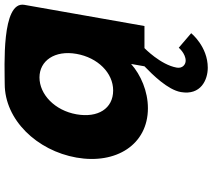

<svg xmlns="http://www.w3.org/2000/svg" viewBox="-64 -584 923 834"><g transform="rotate(-90 397.0 -166.5)"><path d="M526.5 0C490.3 35 424.6 101 414.6 158C399.3 245 468.1 275 520.3 275C612.5 275 670.3 203 670.3 203L607.2 149C607.2 149 581.9 179 550.9 179C533.9 179 516.4 165 520.8 140C533.1 70 605.5 0 605.5 0H701.5L793.5 -521.9C810.6 -621.9 521.6 -607 449.9 -607C294 -607 160.3 -467.2 130 -295.4C99.7 -123.6 186.1 15 344.4 15C418.3 15 489.2 -16 536.7 -58ZM318 -295.3C334.6 -389.6 404.5 -456 478.1 -456C550.6 -456 597.2 -389.6 580.5 -295.3C564.1 -202.4 497.5 -136 421.7 -136C342.6 -136 301.6 -202.4 318 -295.3Z"/></g></svg>

Font: Hussar Wysoki
Style: Obl
Weight: 700
Foundry: Cannot Into Space Fonts
Version: Version 0.92